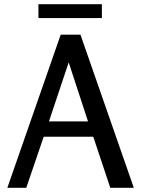

<svg xmlns="http://www.w3.org/2000/svg" viewBox="-20 -894 671 914"><path d="M363 -729 617 0H505L424 -243H188L105 0H15L269 -729ZM307 -597 213 -316H399ZM163 -874H465V-808H163Z"/></svg>

Font: Rosario Medium
Style: Regular
Weight: 500
Version: Version 1.201